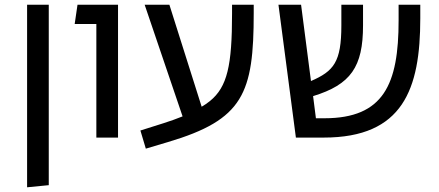

<svg xmlns="http://www.w3.org/2000/svg" viewBox="-20 -584 1864 815"><path d="M95 211 187 202V-564H95Z M389 0H481V-564H309L297 -482H389Z M599 47 693 19C1013 -76 1057 -187 1057 -529V-564H965V-527C965 -306 945 -215 871 -155C860 -146 848 -138 836 -131L699 -564H594L755 -90C730 -80 703 -70 674 -61L576 -30Z M1236 0H1354C1691 0 1764 -206 1764 -506V-564H1672V-497C1672 -227 1609 -82 1357 -82H1321L1309 -176C1469 -225 1521 -300 1521 -476V-564H1429V-476C1429 -321 1397 -282 1300 -240L1258 -564H1162Z"/></svg>

Font: FiraGO Unicode
Style: Regular
Weight: 400
Designer: bBox Type
Foundry: bBox Type GmbH
Version: Version 1.001;PS 001.001;hotconv 1.0.88;makeotf.lib2.5.64775